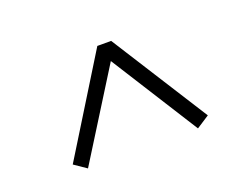

<svg xmlns="http://www.w3.org/2000/svg" viewBox="-64 -666 720 561"><g transform="rotate(-20 296.5 -385.5)"><path d="M89 -248 127 -222 297 -494 469 -222 509 -248 318 -549H275Z"/></g></svg>

Font: Noto Serif SC SemiBold
Style: Regular
Weight: 600
Designer: Ryoko NISHIZUKA 西塚涼子 (kana & ideographs); Frank Grießhammer (Latin, Greek & Cyrillic); Wenlong ZHANG 张文龙 (bopomofo); San
Foundry: Adobe
Version: Version 2.001;hotconv 1.1.0;makeotfexe 2.6.0